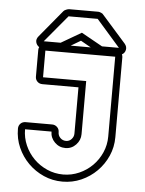

<svg xmlns="http://www.w3.org/2000/svg" viewBox="-54 -804 651 860"><g transform="rotate(5 271.0 -374.0)"><path d="M259 12Q214 12 174.5 -5.5Q135 -23 105 -53Q75 -83 57.5 -122.5Q40 -162 40 -207Q40 -221 49 -230Q58 -239 72 -239H191Q204 -239 213.5 -230Q223 -221 223 -207Q223 -192 233.5 -181.5Q244 -171 259 -171Q274 -171 284 -182Q294 -193 294 -207V-415H132Q118 -415 109 -424Q100 -433 100 -446V-566Q100 -573 103 -579Q91 -587 88 -600.5Q85 -614 96 -627L197 -749Q200 -753 208.5 -756.5Q217 -760 222 -760H353Q358 -760 366 -756.5Q374 -753 376 -749L483 -628Q494 -615 491 -600.5Q488 -586 475 -579Q478 -573 478 -566V-207Q478 -162 460.5 -122.5Q443 -83 413 -53Q383 -23 343.5 -5.5Q304 12 259 12ZM259 -20Q297 -20 331 -35Q365 -50 390.5 -75.5Q416 -101 431 -135Q446 -169 446 -207V-566H132V-446H326V-207Q326 -180 306.5 -159.5Q287 -139 259 -139Q231 -139 211 -159Q191 -179 191 -207H72Q72 -169 87 -135Q102 -101 127.5 -75.5Q153 -50 187 -35Q221 -20 259 -20ZM121 -607H197L288 -660L383 -607H459L353 -728H222ZM243 -598H333L287 -624Z"/></g></svg>

Font: Lichte PostBus
Style: Regular
Weight: 400
Designer: Peter Wiegel
Version: Version 1.001